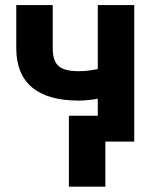

<svg xmlns="http://www.w3.org/2000/svg" viewBox="-20 -548 594 743"><path d="M499.5 -528.3H358.4V-280.8C332.5 -275.4 308.1 -272.5 284.7 -272.5C247.1 -272.5 221.2 -279.3 206.5 -292.5C191.9 -305.7 184.6 -327.1 184.1 -357.9V-528.3H43V-357.9C44.4 -227.5 125 -158.7 284.7 -158.7C307.6 -158.7 332 -161.1 358.4 -166V-100.1H246.6V174.3H387.7V0H499.5Z"/></svg>

Font: Roboto
Style: Bold
Weight: 700
Designer: Google
Version: Version 2.137; 2017